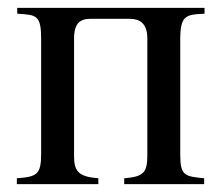

<svg xmlns="http://www.w3.org/2000/svg" viewBox="-20 -470 565 490"><path d="M502 -450H24V-435C73 -432 85 -432 85 -370V-78C85 -24 74 -19 23 -15V0H231V-15C180 -19 169 -33 169 -72V-372C169 -411 185 -422 211 -422H311C336 -422 356 -411 356 -372V-74C356 -30 347 -19 297 -15V0H501V-15C452 -20 440 -21 440 -75V-368C440 -430 453 -433 502 -435Z"/></svg>

Font: XITS Math
Style: Regular
Weight: 400
Designer: MicroPress Inc., with final additions and corrections provided by Coen Hoffman, Elsevier (retired)
Version: Version 1.302